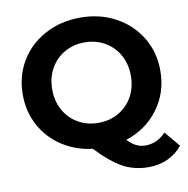

<svg xmlns="http://www.w3.org/2000/svg" viewBox="-93 -802 1029 1053"><g transform="rotate(-10 422.0 -275.5)"><path d="M840 75Q806 117 757.5 139Q709 161 651 161Q573 161 510 127.5Q447 94 366 9Q271 -3 196.5 -52Q122 -101 80.5 -178.5Q39 -256 39 -350Q39 -453 88.5 -535.5Q138 -618 225.5 -665Q313 -712 422 -712Q531 -712 618 -665Q705 -618 755 -535.5Q805 -453 805 -350Q805 -228 736.5 -136Q668 -44 555 -8Q580 18 603.5 29.5Q627 41 654 41Q719 41 768 -11ZM422 -126Q484 -126 534 -154.5Q584 -183 612.5 -234Q641 -285 641 -350Q641 -415 612.5 -466Q584 -517 534 -545.5Q484 -574 422 -574Q360 -574 310 -545.5Q260 -517 231.5 -466Q203 -415 203 -350Q203 -285 231.5 -234Q260 -183 310 -154.5Q360 -126 422 -126Z"/></g></svg>

Font: APTA Sans Regular
Style: Bold Italic
Weight: 700
Version: Version 7.200